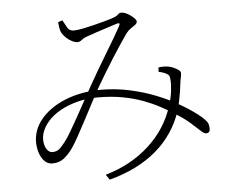

<svg xmlns="http://www.w3.org/2000/svg" viewBox="-54 -795 1108 916"><g transform="rotate(-5 500.0 -336.5)"><path d="M255 -712Q256 -699 258.5 -683.5Q261 -668 266 -660Q273 -648 285.5 -636Q298 -624 313 -616.5Q328 -609 339 -609Q350 -609 360.5 -618Q371 -627 384 -631Q405 -639 433 -648Q461 -657 488.5 -666Q516 -675 535 -681Q543 -683 545.5 -680Q548 -677 542 -666Q532 -647 512.5 -614Q493 -581 469 -541.5Q445 -502 422 -462.5Q399 -423 381 -391Q363 -359 343 -322Q323 -285 303 -249.5Q283 -214 266 -185Q249 -156 237 -141Q221 -120 208 -108.5Q195 -97 174 -97Q160 -97 149.5 -110.5Q139 -124 136 -145.5Q133 -167 139 -189Q148 -219 171.5 -246Q195 -273 231.5 -293.5Q268 -314 314 -326Q360 -338 413 -338Q477 -338 530.5 -328Q584 -318 627 -302Q670 -286 704.5 -267.5Q739 -249 766 -232Q815 -202 843 -177Q871 -152 887 -137Q903 -122 913 -122Q921 -122 926 -127Q931 -132 931 -141Q931 -152 928.5 -163Q926 -174 913 -187Q900 -201 881 -215.5Q862 -230 836.5 -246.5Q811 -263 778 -281Q742 -301 687.5 -322.5Q633 -344 566.5 -358.5Q500 -373 428 -373Q381 -373 337 -364.5Q293 -356 254.5 -340Q216 -324 185 -301Q154 -278 133.5 -250Q113 -222 105 -190Q97 -158 102.5 -123.5Q108 -89 125.5 -66Q143 -43 170 -43Q202 -43 224.5 -60.5Q247 -78 267 -106Q281 -126 299.5 -159.5Q318 -193 339.5 -233.5Q361 -274 382 -314.5Q403 -355 422 -388Q438 -415 459.5 -451Q481 -487 504 -523Q527 -559 546.5 -588Q566 -617 576 -631Q586 -644 598 -652Q610 -660 619.5 -667Q629 -674 629 -683Q629 -689 621.5 -697Q614 -705 603 -713Q592 -721 580.5 -726Q569 -731 560 -731Q549 -731 542 -723Q535 -715 510 -707Q498 -703 474 -696.5Q450 -690 422 -683Q394 -676 368.5 -671Q343 -666 327 -666Q305 -666 296 -682.5Q287 -699 276 -719ZM712 -434Q734 -430 748 -422Q758 -417 761 -411.5Q764 -406 765 -393Q767 -372 763.5 -340Q760 -308 747 -267Q713 -159 626.5 -80.5Q540 -2 418 33L435 58Q573 21 661 -54.5Q749 -130 786 -241Q792 -261 797 -285.5Q802 -310 805.5 -332Q809 -354 810 -366Q812 -385 815 -396.5Q818 -408 818 -419Q818 -427 808.5 -434Q799 -441 786 -447Q773 -453 760 -455Q750 -457 737 -457Q724 -457 713 -455Z"/></g></svg>

Font: Noto Serif TC
Style: Regular
Weight: 200
Designer: Ryoko NISHIZUKA 西塚涼子 (kana & ideographs); Frank Grießhammer (Latin, Greek & Cyrillic); Wenlong ZHANG 张文龙 (bopomofo); San
Foundry: Adobe
Version: Version 2.001;hotconv 1.1.0;makeotfexe 2.6.0